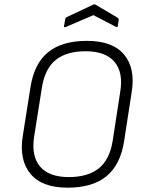

<svg xmlns="http://www.w3.org/2000/svg" viewBox="-20 -856 669 888"><path d="M293 12Q174 12 121 -52Q68 -116 85 -225L121 -453Q138 -562 202.5 -614.5Q267 -667 382 -667Q501 -667 554 -603.5Q607 -540 589 -430L554 -203Q537 -94 472.5 -41Q408 12 293 12ZM298 -37Q386 -37 436.5 -77Q487 -117 501 -204L536 -431Q551 -521 509.5 -570Q468 -619 376 -619Q288 -619 238 -579Q188 -539 174 -452L138 -225Q124 -134 165.5 -85.5Q207 -37 298 -37ZM284 -731Q281 -730 278 -730.5Q275 -731 276 -735L282 -768Q283 -775 289 -777L412 -835Q416 -837 421 -835L524 -774Q530 -770 529 -763L525 -737Q524 -728 516 -732L412 -786Z"/></svg>

Font: Sofia Sans Light
Style: Italic
Weight: 300
Italic angle: -9°
Version: Version 4.100-B